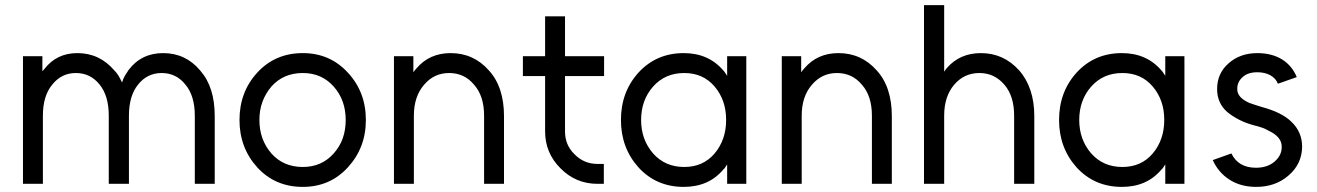

<svg xmlns="http://www.w3.org/2000/svg" viewBox="-20 -720 5160 752"><path d="M821 0V-266Q821 -322 807 -366.5Q793 -411 764 -444Q707 -512 619 -512Q533 -512 483 -445Q476 -435 469 -423Q462 -411 458 -397Q452 -410 445 -422Q438 -434 428 -444Q370 -512 283 -512Q202 -512 154 -450Q153 -448 150.5 -446Q148 -444 146 -441V-500H70V0H148V-267Q148 -345 185 -389Q221 -434 277 -434Q334 -434 370 -389Q406 -345 406 -267V0H485V-267Q485 -345 521 -389Q557 -434 613 -434Q670 -434 706 -389Q743 -345 743 -267V0Z M1166 -434Q1240 -434 1287 -381Q1334 -328 1334 -250Q1334 -211 1322.5 -178.5Q1311 -146 1287 -119Q1240 -66 1166 -66Q1090 -66 1043 -119Q996 -173 996 -250Q996 -289 1008 -321.5Q1020 -354 1043 -381Q1090 -434 1166 -434ZM1166 -512Q1058 -512 988 -436Q918 -360 918 -250Q918 -141 988 -64Q1058 12 1166 12Q1272 12 1342 -64Q1413 -141 1413 -250Q1413 -360 1342 -436Q1272 -512 1166 -512Z M1954 0V-266Q1954 -321 1939.5 -366Q1925 -411 1895 -444Q1835 -512 1745 -512Q1662 -512 1611 -452Q1608 -449 1605 -445Q1602 -441 1599 -437V-500H1523V0H1601V-267Q1601 -342 1641 -388Q1680 -434 1739 -434Q1799 -434 1837 -388Q1876 -344 1876 -267V0Z M2115 -656V-500H2028V-422H2115V-205Q2115 -121 2175 -61Q2235 0 2320 0H2345V-78H2320Q2267 -78 2230 -116Q2193 -152 2193 -205V-422H2346V-500H2193V-656Z M2828 -500V-423Q2824 -428 2821 -433.5Q2818 -439 2813 -444Q2755 -512 2658 -512Q2551 -512 2481 -436Q2412 -360 2412 -250Q2412 -141 2481 -64Q2551 12 2658 12Q2756 12 2813 -56Q2818 -60 2821 -65.5Q2824 -71 2828 -76V0H2903V-500ZM2660 -434Q2734 -434 2779 -381Q2801 -355 2812.5 -322.5Q2824 -290 2824 -250Q2824 -211 2812.5 -178Q2801 -145 2779 -119Q2734 -66 2660 -66Q2585 -66 2538 -119Q2491 -173 2491 -250Q2491 -328 2538 -381Q2585 -434 2660 -434Z M3473 0V-266Q3473 -321 3458.5 -366Q3444 -411 3414 -444Q3354 -512 3264 -512Q3181 -512 3130 -452Q3127 -449 3124 -445Q3121 -441 3118 -437V-500H3042V0H3120V-267Q3120 -342 3160 -388Q3199 -434 3258 -434Q3318 -434 3356 -388Q3395 -344 3395 -267V0Z M4031 0V-266Q4031 -321 4016 -366Q4001 -411 3972 -444Q3911 -512 3822 -512Q3739 -512 3688 -453Q3686 -450 3683 -446.5Q3680 -443 3678 -439V-700H3599V0H3678V-267Q3678 -342 3717 -388Q3756 -434 3816 -434Q3875 -434 3914 -388Q3952 -344 3952 -267V0Z M4544 -500V-423Q4540 -428 4537 -433.5Q4534 -439 4529 -444Q4471 -512 4374 -512Q4267 -512 4197 -436Q4128 -360 4128 -250Q4128 -141 4197 -64Q4267 12 4374 12Q4472 12 4529 -56Q4534 -60 4537 -65.5Q4540 -71 4544 -76V0H4619V-500ZM4376 -434Q4450 -434 4495 -381Q4517 -355 4528.5 -322.5Q4540 -290 4540 -250Q4540 -211 4528.5 -178Q4517 -145 4495 -119Q4450 -66 4376 -66Q4301 -66 4254 -119Q4207 -173 4207 -250Q4207 -328 4254 -381Q4301 -434 4376 -434Z M5059 -418Q5041 -462 5002 -487Q4961 -512 4905 -512Q4837 -512 4792 -472Q4747 -433 4747 -371Q4747 -316 4787 -281Q4808 -264 4834.5 -250.5Q4861 -237 4892 -229Q4909 -225 4923 -220Q4937 -215 4949 -208Q5000 -184 5000 -146Q5001 -112 4972 -87Q4944 -63 4899 -63Q4830 -63 4803 -119L4730 -93Q4752 -44 4796 -16Q4840 12 4900 12Q4975 12 5026 -32Q5079 -77 5080 -145Q5080 -204 5037 -244Q5000 -280 4922 -301Q4909 -305 4896.5 -309Q4884 -313 4873 -317Q4826 -338 4826 -370Q4825 -399 4847 -418Q4867 -437 4905 -437Q4934 -437 4956 -425Q4978 -412 4985 -392Z"/></svg>

Font: Unageo
Style: Regular
Weight: 400
Designer: Richard Sepsi
Foundry: Richard Sepsi
Version: Version 2.000